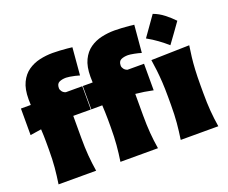

<svg xmlns="http://www.w3.org/2000/svg" viewBox="-138 -1104 1571 1324"><g transform="rotate(-20 648.0 -441.5)"><path d="M1092.7 -882.9Q1134 -867.9 1170 -839.9Q1206 -812 1236.1 -780.3Q1211.4 -745.4 1185.9 -710Q1160.3 -674.5 1133.5 -638Q1102.3 -665.4 1067.4 -690.9Q1032.5 -716.4 991.2 -739.5Q1044.3 -813.1 1092.7 -882.9ZM534.7 0Q543.9 -60.1 548.8 -117.7Q553.7 -175.3 553.7 -247.6V-305.2Q553.7 -327.1 552.7 -353.8Q551.8 -380.4 550.3 -409.2L469.7 -408.7V-580.1H542Q541 -604 541 -621.6Q541 -696.3 564 -743.9Q586.9 -791.5 625 -818.1Q663.1 -844.7 710 -855.2Q756.8 -865.7 805.2 -865.7Q829.6 -865.7 857.7 -864Q885.7 -862.3 910.2 -860.1Q934.6 -857.9 947.8 -856L930.2 -655.3Q909.2 -662.1 878.7 -668Q848.1 -673.8 834.5 -673.8Q804.7 -673.8 783.9 -664.1Q763.2 -654.3 763.2 -622.6Q763.2 -610.4 772.5 -597.9Q781.7 -585.4 798.3 -580.1H918.9V-385.3Q853 -399.4 791 -405.3V-247.6Q791 -175.3 795.7 -117.7Q800.3 -60.1 810.1 0ZM80.6 0Q89.8 -60.1 95 -117.7Q100.1 -175.3 100.1 -247.6V-305.2Q100.1 -325.2 99.4 -348.9Q98.6 -372.6 97.2 -397.9L15.6 -385.3V-580.1H87.9Q86.9 -604 86.9 -621.6Q86.9 -696.3 109.9 -743.9Q132.8 -791.5 171.1 -818.1Q209.5 -844.7 256.3 -855.2Q303.2 -865.7 351.6 -865.7Q376 -865.7 404.1 -864Q432.1 -862.3 456.3 -860.1Q480.5 -857.9 493.7 -856L476.6 -655.3Q462.4 -659.7 443.4 -664.1Q424.3 -668.5 407 -671.1Q389.6 -673.8 380.4 -673.8Q350.6 -673.8 330.1 -664.1Q309.6 -654.3 309.6 -622.6Q309.6 -610.4 318.8 -597.9Q328.1 -585.4 344.7 -580.1H465.8V-408.7Q431.6 -409.2 399.9 -409.2Q368.2 -409.2 337.4 -409.2V-247.6Q337.4 -175.3 342 -117.7Q346.7 -60.1 356.4 0ZM977.1 0Q986.3 -61 991.5 -119.1Q996.6 -177.2 996.6 -250.5V-308.6Q996.6 -371.1 993.7 -418.5Q990.7 -465.8 986.1 -505.9Q981.4 -545.9 975.1 -586.4L1255.4 -593.3Q1249 -551.8 1244.1 -510.7Q1239.3 -469.7 1236.6 -421.4Q1233.9 -373 1233.9 -308.6V-250.5Q1233.9 -177.2 1238.5 -119.1Q1243.2 -61 1252.9 0Z"/></g></svg>

Font: Pinar Black
Style: Regular
Weight: 900
Designer: Amin Abedi
Version: Version 3.000